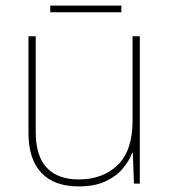

<svg xmlns="http://www.w3.org/2000/svg" viewBox="-20 -658 613 688"><path d="M481 -528V0H460L456 -111H454Q443 -81 419 -53Q395 -25 356.5 -7.5Q318 10 262 10Q174 10 128 -39Q82 -88 82 -182V-528H108V-186Q108 -98 148 -56.5Q188 -15 262 -15Q348 -15 401.5 -66.5Q455 -118 455 -226V-528ZM415 -638V-614H160V-638Z"/></svg>

Font: Noto Sans Tamil Thin
Style: Regular
Weight: 100
Designer: Jelle Bosma - Monotype Design Team
Foundry: Monotype Imaging Inc.
Version: Version 2.004; ttfautohint (v1.8.4.7-5d5b)